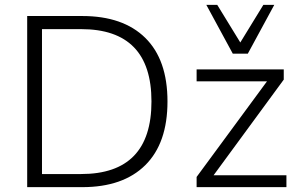

<svg xmlns="http://www.w3.org/2000/svg" viewBox="-20 -771 1232 791"><path d="M92 0V-705H319Q487 -705 578.5 -615Q670 -525 670 -353Q670 -181 578.5 -90.5Q487 0 319 0ZM153 -54H314Q604 -54 604 -353Q604 -651 314 -651H153ZM790 0V-42L1080 -436H790V-485H1149V-443L860 -49H1160V0ZM939 -550 830 -751H875L970 -596L1065 -751H1110L1001 -550Z"/></svg>

Font: Nunito Sans Light
Style: Regular
Weight: 300
Designer: Vernon Adams
Foundry: Vernon Adams
Version: Version 3.101; ttfautohint (v1.8.4.7-5d5b);gftools[0.9.27]